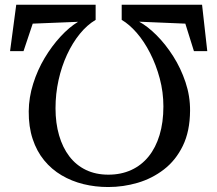

<svg xmlns="http://www.w3.org/2000/svg" viewBox="-20 -772 896 792"><path d="M813.5 -752.5 835 -561H780L744.5 -674.5L554 -682.5Q589 -663.5 626 -626.5Q663 -589.5 694.5 -540Q726 -490.5 745.2 -433Q764.5 -375.5 764 -315.5Q763.5 -230.5 734.2 -170.5Q705 -110.5 656.2 -73Q607.5 -35.5 548 -18Q488.5 -0.5 426.5 -0.5Q373 -0.5 324.2 -12.5Q275.5 -24.5 234 -49Q192.5 -73.5 162 -110.8Q131.5 -148 114.8 -198.5Q98 -249 98.5 -313Q99 -370 116.8 -426.5Q134.5 -483 164.2 -532.8Q194 -582.5 229.8 -621.2Q265.5 -660 302 -682L115 -674.5L77 -561H21.5L47 -752.5H374.5V-690Q339 -669 309 -632Q279 -595 256.5 -546.5Q234 -498 221.5 -441.5Q209 -385 209 -325.5Q209 -264 223.8 -213.5Q238.5 -163 266.2 -126.8Q294 -90.5 334.5 -71Q375 -51.5 427 -51.5Q479.5 -51.5 521.5 -70.8Q563.5 -90 593 -126.5Q622.5 -163 638.2 -215Q654 -267 654 -333Q654 -392 639 -448.2Q624 -504.5 599.2 -553Q574.5 -601.5 543.8 -636.8Q513 -672 482 -690V-752.5Z"/></svg>

Font: Merriweather 36pt Medium
Style: Regular
Weight: 500
Version: Version 2.100